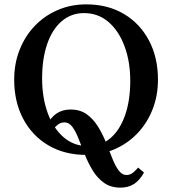

<svg xmlns="http://www.w3.org/2000/svg" viewBox="-20 -700 789 880"><path d="M613 68 640 91Q619 128 593 144Q567 160 532 160Q488 160 457.5 138.5Q427 117 406 83Q385 49 369.5 10.5Q354 -28 341 -62Q328 -96 312.5 -117.5Q297 -139 275 -139Q257 -139 243 -127Q229 -115 222 -105L195 -128Q216 -166 242.5 -182Q269 -198 303 -198Q348 -198 378 -176Q408 -154 429 -120Q450 -86 465.5 -48Q481 -10 494 24Q507 58 523 80Q539 102 560 102Q578 102 592 89.5Q606 77 613 68ZM375 -680Q474 -680 548 -636Q622 -592 663 -514Q704 -436 704 -335Q704 -261 679 -198Q654 -135 609.5 -88.5Q565 -42 505 -16Q445 10 375 10Q276 10 201.5 -34Q127 -78 86 -156Q45 -234 45 -335Q45 -409 70 -472Q95 -535 139.5 -581.5Q184 -628 244.5 -654Q305 -680 375 -680ZM385 -30Q444 -30 487 -67.5Q530 -105 553.5 -172.5Q577 -240 577 -330Q577 -417 551 -487.5Q525 -558 477.5 -599Q430 -640 365 -640Q306 -640 262.5 -602.5Q219 -565 196 -497.5Q173 -430 173 -340Q173 -253 198.5 -182.5Q224 -112 271.5 -71Q319 -30 385 -30Z"/></svg>

Font: Brygada 1918 SemiBold
Style: Regular
Weight: 600
Designer: Mateusz Machalski | Borys Kosmynka | Przemek Hoffer
Foundry: NIEPODLEGLA 2018
Version: Version 3.006